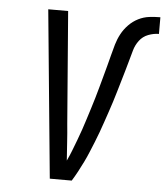

<svg xmlns="http://www.w3.org/2000/svg" viewBox="-53 -790 721 837"><g transform="rotate(5 307.5 -371.5)"><path d="M292 0H196L125 -735H212L251 -245Q255 -205 257.5 -165Q260 -125 263 -85Q274 -108 283 -131.5Q292 -155 301 -178.5Q310 -202 318 -225.5Q326 -249 333.5 -273Q341 -297 348.5 -320.5Q356 -344 363 -368Q370 -392 376.5 -415.5Q383 -439 389.5 -463Q396 -487 402.5 -511Q409 -535 415 -559Q421 -583 428 -607Q435 -631 447 -653.5Q459 -676 477.5 -695Q496 -714 519 -725.5Q542 -737 566.5 -740Q591 -743 615 -743V-670Q592 -670 568.5 -661Q545 -652 530 -632Q515 -612 508.5 -588.5Q502 -565 495.5 -542Q489 -519 482.5 -496Q476 -473 469 -450Q462 -427 455.5 -404Q449 -381 441.5 -358Q434 -335 426.5 -312.5Q419 -290 411 -267Q403 -244 395 -221.5Q387 -199 377.5 -176Q368 -153 359 -131Q350 -109 339 -86.5Q328 -64 316.5 -42.5Q305 -21 292 0Z"/></g></svg>

Font: Iosevka Aile Oblique
Style: Regular
Weight: 400
Italic angle: -9°
Designer: Belleve Invis
Foundry: Belleve Invis
Version: Version 31.1.0; ttfautohint (v1.8.4)